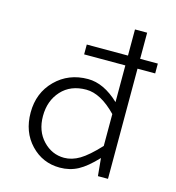

<svg xmlns="http://www.w3.org/2000/svg" viewBox="-107 -802 828 901"><g transform="rotate(15 307.0 -351.0)"><path d="M264.2 7.8Q180.7 7.8 123.3 -52.5Q65.9 -112.8 65.9 -207Q65.9 -302.7 128.9 -365.5Q191.9 -428.2 286.1 -428.2Q362.8 -428.2 438 -356.9V-535.2H237.8V-583H438V-710H497.1V-583H583V-535.2H497.1V0H448.2L439.9 -85.9Q392.1 -34.7 352.3 -13.4Q312.5 7.8 264.2 7.8ZM126 -206.1Q126 -133.3 169.2 -87.6Q212.4 -42 272 -42Q309.6 -42 346.9 -64.2Q384.3 -86.4 438 -144V-298.8Q361.3 -377.9 291 -377.9Q214.8 -377.9 170.4 -329.1Q126 -280.3 126 -206.1Z"/></g></svg>

Font: IntelOne Mono Light
Style: Regular
Weight: 300
Designer: Fred Shallcrass
Foundry: Frere-Jones Type LLC
Version: Version 1.200;hotconv 1.1.0;makeotfexe 2.6.0;FJTRelease1.2